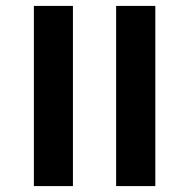

<svg xmlns="http://www.w3.org/2000/svg" viewBox="-20 -629 640 649"><path d="M372.5 -609H505V0H372.5ZM94.5 -609H226.5V0H94.5Z"/></svg>

Font: JuliaMono SemiBold
Style: Italic
Weight: 600
Italic angle: -9°
Monospace: yes
Designer: cormullion
Foundry: corm
Version: Version 0.056; ttfautohint (v1.8.4)